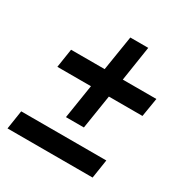

<svg xmlns="http://www.w3.org/2000/svg" viewBox="-142 -698 769 807"><g transform="rotate(30 242.5 -294.5)"><path d="M322 -420 348 -589H261L234 -420H71L57 -329H220L194 -164H281L307 -329H470L485 -420ZM5 0H418L432 -91H19Z"/></g></svg>

Font: Arthouse Owned Medium
Style: Italic
Weight: 500
Italic angle: -10°
Designer: Jeremy Tribby
Foundry: Tribby Type
Version: Version 1.000;PS 001.000;hotconv 1.0.88;makeotf.lib2.5.64775